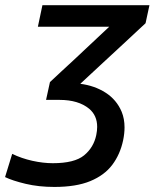

<svg xmlns="http://www.w3.org/2000/svg" viewBox="-90 -517 596 740"><path d="M119.5 203.5Q59 203.5 8.8 191.5Q-41.5 179.5 -70.5 165.5L-43 76Q-7 93.5 34.8 102.8Q76.5 112 113.5 112Q197 112 234 81.8Q271 51.5 281 3.5Q284.5 -13.5 284.5 -28Q284.5 -72 253.5 -98Q212 -132 139.5 -132H87.5L102.5 -200.5Q125.5 -222 148.2 -243.2Q171 -264.5 194 -285.5L331 -414H56L73.5 -497H486L471 -427.5Q427.5 -387 384.5 -347Q341 -307 297 -266L219.5 -194Q274.5 -187 317 -159.8Q359.5 -132.5 379 -86Q390 -59 390 -26Q390 -2.5 384.5 24Q373 78 342.8 118.2Q312.5 158.5 258 181Q203.5 203.5 119.5 203.5Z"/></svg>

Font: Heraclito Medium
Style: Italic
Weight: 500
Italic angle: -12°
Designer: Kostas Bartsokas (font) & Cristiano Sobral (main changes)
Foundry: Kostas Bartsokas (font) & Cristiano Sobral (main changes)
Version: Version 1.00;July 8, 2020;FontCreator 13.0.0.2655 64-bit